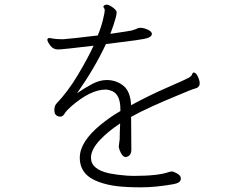

<svg xmlns="http://www.w3.org/2000/svg" viewBox="-20 -781 1040 823"><path d="M423 -753Q423 -750 426 -746.5Q429 -743 429 -735.5Q429 -728 421 -695Q413 -662 399 -629Q283 -615 253 -613H242Q220 -613 204 -616Q197 -618 192 -618Q183 -618 183 -610.5Q183 -603 195.5 -586Q208 -569 228 -569Q248 -569 381 -585Q358 -534 314.5 -461Q271 -388 222 -337Q213 -327 213 -310Q213 -293 221 -287Q229 -281 239 -281Q249 -281 256.5 -293.5Q264 -306 284 -324Q368 -397 432 -397H437Q448 -396 462 -390Q496 -374 496 -313V-305Q451 -279 411 -246Q322 -173 322 -105Q322 -30 404 -1Q440 12 481.5 17Q523 22 585.5 22Q648 22 726 8Q755 2 755 -14V-19Q753 -30 738 -38Q723 -46 717.5 -46Q712 -46 705 -44Q659 -27 553 -27L525 -28Q483 -31 448 -38Q370 -55 370 -105V-108Q372 -142 407.5 -180Q443 -218 495 -252Q493 -206 493 -184L489 -153Q489 -148 493 -137Q504 -108 519 -108H520Q543 -112 543 -140L542 -280Q609 -318 751 -376Q798 -396 808 -399Q818 -402 824 -404Q836 -411 836 -423.5Q836 -436 828 -453Q820 -470 811 -470H809Q806 -469 805 -466Q804 -463 801.5 -458.5Q799 -454 789.5 -448Q780 -442 699.5 -407Q619 -372 542 -330Q539 -389 509.5 -413Q480 -437 440 -438H438Q407 -438 375 -421Q343 -404 310 -381Q386 -489 434 -592Q520 -603 562 -608.5Q604 -614 617.5 -620Q631 -626 631 -636Q631 -646 613 -654Q595 -662 581 -662Q568 -660 562 -656Q555 -653 545.5 -650.5Q536 -648 453 -636Q469 -678 476 -705Q480 -720 480 -728.5Q480 -737 463.5 -749Q447 -761 437 -761Q427 -761 423 -753Z"/></svg>

Font: LXGW WenKai Mono TC Light
Style: Regular
Weight: 300
Designer: LXGW / Fontworks Inc.
Foundry: LXGW / Fontworks Inc.
Version: Version 1.330